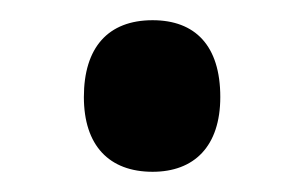

<svg xmlns="http://www.w3.org/2000/svg" viewBox="-20 -157 301 190"><path d="M63 -61C63 -13 88 13 131 13C172 13 198 -12 198 -61C198 -112 173 -137 131 -137C87 -137 63 -110 63 -61Z"/></svg>

Font: Noto Sans Gurmukhi UI ExtraCondensed SemiBold
Style: Regular
Weight: 600
Width: 2
Designer: Jelle Bosma - Monotype Design Team
Foundry: Monotype Imaging Inc.
Version: Version 2.004